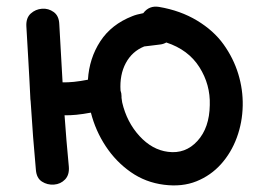

<svg xmlns="http://www.w3.org/2000/svg" viewBox="-20 -558 785 583"><path d="M478 3Q533 10 576.5 -7.5Q620 -25 651 -59.5Q682 -94 699 -140Q716 -186 717 -237Q718 -286 703.5 -333.5Q689 -381 659 -423Q629 -465 578.5 -495.5Q528 -526 463 -537Q433 -542 415 -518Q394 -514 382 -509Q318 -484 284.5 -432.5Q251 -381 247 -316Q201 -307 170 -308L160 -485Q159 -510 143 -521.5Q127 -533 107.5 -531.5Q88 -530 73.5 -517Q59 -504 60 -479Q61 -464 62.5 -436Q64 -408 66 -375.5Q68 -343 69.5 -312.5Q71 -282 72 -263Q72 -257 73 -251Q80 -138 89 -42Q91 -17 107.5 -6.5Q124 4 144 2.5Q164 1 177.5 -13Q191 -27 189 -52Q181 -135 176 -208Q208 -207 256 -216Q270 -161 301 -114Q332 -67 377 -35.5Q422 -4 478 3ZM490 -97Q442 -103 403.5 -145Q365 -187 351 -247L349 -261V-266Q349 -275 346 -283Q343 -331 362 -366.5Q381 -402 418 -417Q424 -418 439 -419.5Q454 -421 467 -423Q476 -424 485 -429Q552 -407 585.5 -354Q619 -301 617 -239Q616 -170 579.5 -130Q543 -90 490 -97Z"/></svg>

Font: Balsamiq Sans
Style: Regular
Weight: 400
Designer: Michael Angeles
Foundry: Balsamiq SRL
Version: Version 1.020; ttfautohint (v1.8.4.7-5d5b);gftools[0.9.26]